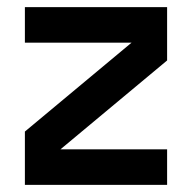

<svg xmlns="http://www.w3.org/2000/svg" viewBox="-20 -520 540 540"><path d="M50 0H450V-100H150L450 -350V-500H50V-400H350L50 -150Z"/></svg>

Font: LS-VG5000
Style: Regular
Weight: 400
Designer: Justin Bihan, 2021
Foundry: Justin Bihan, 2021
Version: Version 1.000;Glyphs 3.1.2 (3151)